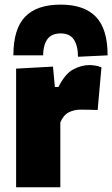

<svg xmlns="http://www.w3.org/2000/svg" viewBox="-20 -790 474 810"><path d="M48 0V-500.5L203.5 -509L211.5 -423H226.5Q255 -479.5 289.5 -497.5Q324 -515.5 357 -515.5Q366.5 -515.5 380.8 -513.5Q395 -511.5 408 -506L392 -326Q371 -326.5 354.2 -327Q337.5 -327.5 320 -327.5Q292.5 -327.5 270 -316Q247.5 -304.5 234.5 -273.5V0ZM309 -550.5Q309 -596.5 291.8 -622.8Q274.5 -649 236 -649Q196.5 -649 179.2 -623.5Q162 -598 162 -556.5H36.5Q36.5 -668 85.8 -719.2Q135 -770.5 236 -770.5Q335 -770.5 384.5 -719.2Q434 -668 434 -556.5Z"/></svg>

Font: Commissioner ExtraBold
Style: Regular
Weight: 800
Designer: Kostas Bartsokas
Foundry: Kostas Bartsokas
Version: Version 1.000; ttfautohint (v1.8.3)